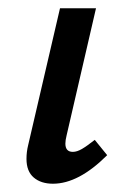

<svg xmlns="http://www.w3.org/2000/svg" viewBox="-20 -438 306 464"><path d="M44 -54Q44 -71 48 -87L125 -418H212L141 -111Q138 -99 138 -91Q138 -71 156 -71Q166 -71 178 -78Q190 -85 209 -100L239 -63Q170 6 108 6Q79 6 61.5 -9Q44 -24 44 -54Z"/></svg>

Font: Ysabeau Infant Semibold
Style: Italic
Weight: 600
Italic angle: -12°
Designer: Christian Thalmann (Catharsis Fonts)
Version: Version 0.003